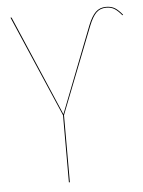

<svg xmlns="http://www.w3.org/2000/svg" viewBox="-51 -731 574 772"><g transform="rotate(-5 236.0 -345.0)"><path d="M195.8 0V-271L19.5 -680.2H23.9L197.8 -274.9L333 -622.1Q347.2 -657.7 363.8 -673.8Q380.4 -689.9 406.2 -689.9Q427.2 -689.9 441.9 -680.7Q456.5 -671.4 471.7 -652.3L468.8 -650.4Q453.6 -668.9 439.9 -677.7Q426.3 -686.5 406.2 -686.5Q381.8 -686.5 366.2 -671.1Q350.6 -655.8 336.4 -620.1L199.7 -271V0Z"/></g></svg>

Font: Fira Sans Compressed Four
Style: Regular
Weight: 100
Width: 1
Designer: Carrois Corporate & Edenspiekermann AG
Foundry: Carrois Corporate GbR & Edenspiekermann AG
Version: Version 4.203;PS 004.203;hotconv 1.0.88;makeotf.lib2.5.64775